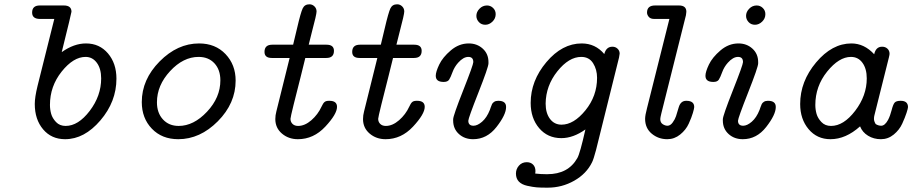

<svg xmlns="http://www.w3.org/2000/svg" viewBox="-20 -636 4201 884"><path d="M127.9 -578.1Q127.9 -610.8 163.1 -610.8Q163.6 -610.8 164.1 -610.8H273.9Q309.1 -610.8 309.1 -582Q309.1 -577.1 264.2 -396Q320.3 -436 376 -436Q438 -436 477.1 -390.1Q516.1 -344.2 516.1 -273.9Q516.1 -168 442.1 -81.5Q368.2 4.9 279.8 4.9Q216.8 4.9 178.5 -40.5Q140.1 -85.9 140.1 -157.2Q140.1 -188 152.8 -240.2L230 -548.8H163.1Q127.9 -549.3 127.9 -578.1ZM210 -152.8Q210 -131.8 215.6 -111.8Q221.2 -91.8 238 -74Q254.9 -56.2 282.2 -56.2Q340.3 -56.2 393.1 -125.5Q445.8 -194.8 445.8 -274.9Q445.8 -319.8 425.8 -346.9Q405.8 -374 374 -374Q317.9 -374 263.9 -306.4Q210 -238.8 210 -152.8Z M632.8 -166Q632.8 -270 714.8 -353Q796.9 -436 896.5 -436Q971.7 -436 1018.3 -387Q1064.9 -337.9 1064.9 -265.1Q1064.9 -160.2 982.9 -77.6Q900.9 4.9 800.8 4.9Q725.6 4.9 679.2 -43.5Q632.8 -91.8 632.8 -166ZM702.6 -165Q702.6 -116.2 730.2 -86.2Q757.8 -56.2 802.7 -56.2Q871.6 -56.2 933.1 -121.6Q994.6 -187 994.6 -266.1Q994.6 -314.9 967.3 -344.5Q939.9 -374 894.5 -374Q823.7 -374 763.2 -308.6Q702.6 -243.2 702.6 -165Z M1197.8 -397Q1197.8 -430.2 1233.4 -430.2H1329.6Q1336.4 -460 1347.7 -505.9Q1364.7 -579.1 1373.8 -597.7Q1382.8 -616.2 1404.8 -616.2Q1418 -616.2 1427.7 -606.7Q1437.5 -597.2 1437.5 -583Q1437.5 -576.2 1432.1 -552.5Q1426.8 -528.8 1416.7 -491.5Q1406.7 -454.1 1401.4 -430.2H1483.4Q1517.6 -430.2 1517.6 -401.9Q1517.6 -369.1 1482.4 -369.1Q1481.9 -369.1 1481.4 -369.1H1385.7Q1381.8 -351.1 1364.3 -282.5Q1346.7 -213.9 1332 -154.5Q1317.4 -95.2 1317.4 -88.9Q1317.4 -74.7 1326.9 -65.4Q1336.4 -56.2 1352.5 -56.2Q1383.3 -56.2 1413.6 -82.5Q1443.8 -108.9 1460.4 -145Q1467.3 -160.2 1473.9 -166Q1480.5 -171.9 1494.6 -171.9H1496.6Q1531.7 -171.9 1531.7 -144Q1531.7 -110.8 1477.8 -53Q1423.8 4.9 1351.6 4.9Q1308.6 4.9 1278.1 -21Q1247.6 -46.9 1247.6 -87.9Q1247.6 -105 1252.4 -123L1313.5 -369.1H1231.4Q1197.8 -369.1 1197.8 -397Z M1601.6 -397Q1601.6 -430.2 1637.2 -430.2H1733.4Q1740.2 -460 1751.5 -505.9Q1768.6 -579.1 1777.6 -597.7Q1786.6 -616.2 1808.6 -616.2Q1821.8 -616.2 1831.5 -606.7Q1841.3 -597.2 1841.3 -583Q1841.3 -576.2 1835.9 -552.5Q1830.6 -528.8 1820.6 -491.5Q1810.5 -454.1 1805.2 -430.2H1887.2Q1921.4 -430.2 1921.4 -401.9Q1921.4 -369.1 1886.2 -369.1Q1885.7 -369.1 1885.3 -369.1H1789.6Q1785.6 -351.1 1768.1 -282.5Q1750.5 -213.9 1735.8 -154.5Q1721.2 -95.2 1721.2 -88.9Q1721.2 -74.7 1730.7 -65.4Q1740.2 -56.2 1756.3 -56.2Q1787.1 -56.2 1817.4 -82.5Q1847.7 -108.9 1864.3 -145Q1871.1 -160.2 1877.7 -166Q1884.3 -171.9 1898.4 -171.9H1900.4Q1935.5 -171.9 1935.5 -144Q1935.5 -110.8 1881.6 -53Q1827.6 4.9 1755.4 4.9Q1712.4 4.9 1681.9 -21Q1651.4 -46.9 1651.4 -87.9Q1651.4 -105 1656.2 -123L1717.3 -369.1H1635.3Q1601.6 -369.1 1601.6 -397Z M1986.3 -287.1Q1986.3 -305.2 2002.2 -338.6Q2018.1 -372.1 2055.7 -404.1Q2093.3 -436 2138.2 -436Q2176.3 -436 2202.6 -412.1Q2229 -388.2 2229 -350.1V-344.2Q2229 -327.1 2182.6 -209.5Q2136.2 -91.8 2136.2 -80.1Q2136.2 -57.1 2160.2 -57.1Q2178.2 -57.1 2199.7 -75.7Q2221.2 -94.2 2235.4 -129.9Q2236.3 -132.8 2239.7 -142.3Q2243.2 -151.9 2245.6 -157Q2248 -162.1 2255.1 -167Q2262.2 -171.9 2273.4 -171.9H2274.4Q2310.5 -171.9 2310.1 -143.1Q2310.1 -107.9 2266.1 -51.5Q2222.2 4.9 2158.2 4.9Q2119.1 4.9 2092.8 -19Q2066.4 -43 2066.4 -81.1V-86.9Q2066.4 -103 2112.8 -220.5Q2159.2 -337.9 2159.2 -350.1Q2159.2 -374 2136.2 -374Q2113.3 -374 2089.4 -347.2Q2072.3 -328.1 2063.5 -304Q2054.7 -279.8 2047.9 -269.3Q2041 -258.8 2023.4 -258.8H2021Q1986.3 -259.3 1986.3 -287.1ZM2173.3 -563Q2173.3 -581.1 2187.7 -595.9Q2202.1 -610.8 2222.2 -610.8Q2238.3 -610.8 2250.2 -599.4Q2262.2 -587.9 2262.2 -570.8Q2262.2 -550.8 2247.3 -536.4Q2232.4 -522 2214.4 -522Q2196.3 -522 2184.8 -534.4Q2173.3 -546.9 2173.3 -563Z M2355.5 163.1Q2355.5 142.1 2369.4 126.5Q2383.3 110.8 2405.3 110.8Q2423.3 110.8 2434.3 121.8Q2445.3 132.8 2445.3 151.9Q2445.3 158.7 2444.3 163.1Q2470.2 166 2495.1 166H2500Q2596.2 166 2638.2 91.8Q2650.4 70.8 2675.3 -40Q2619.1 0 2564.5 0Q2501.5 0 2462.4 -45.9Q2423.3 -91.8 2423.3 -162.1Q2423.3 -264.2 2495.8 -350.1Q2568.4 -436 2658.2 -436Q2721.2 -436 2762.2 -387.2Q2771 -420.9 2799.3 -420.9Q2799.8 -420.9 2800.3 -420.9Q2813.5 -420.9 2823.2 -411.9Q2833 -402.8 2833 -389.2L2830.1 -371.1L2724.1 55.2Q2712.9 97.2 2706.1 110.8Q2680.2 164.1 2623.8 196Q2567.4 228 2502.4 228H2495.1Q2468.3 228 2450.7 226.6Q2433.1 225.1 2407.7 219.5Q2382.3 213.9 2368.9 200Q2355.5 186 2355.5 163.1ZM2492.2 -159.2Q2492.2 -115.2 2512.2 -88.6Q2532.2 -62 2565.4 -62Q2621.6 -62 2675.3 -127.9Q2729 -193.8 2729 -277.8Q2729 -315.9 2710.7 -345Q2692.4 -374 2656.2 -374Q2599.1 -374 2546.1 -307.6Q2493.2 -241.2 2492.2 -159.2Z M2950.2 -88.9Q2950.2 -105 2959 -138.2L3062 -548.8H2992.2Q2975.1 -548.8 2967 -558.3Q2959 -567.9 2959 -578.1Q2959 -610.8 2996.1 -610.8Q2996.6 -610.8 2997.1 -610.8H3106Q3140.1 -610.8 3140.1 -582Q3140.1 -578.1 3138.2 -565.9L3024.9 -113.8Q3020 -93.8 3020 -87.9Q3020 -71.8 3031 -64.5Q3042 -57.1 3053.2 -57.1Q3066.4 -57.1 3077.1 -72Q3087.9 -86.9 3092.5 -101.1Q3097.2 -115.2 3105 -142.1Q3113.8 -171.9 3139.2 -171.9H3140.1Q3176.3 -171.9 3176.3 -143.1Q3176.3 -137.2 3170.2 -116.2Q3164.1 -95.2 3151.1 -66.7Q3138.2 -38.1 3111.6 -16.6Q3085 4.9 3052.2 4.9Q3011.2 4.9 2980.7 -20.5Q2950.2 -45.9 2950.2 -88.9Z M3228 -287.1Q3228 -305.2 3243.9 -338.6Q3259.8 -372.1 3297.4 -404.1Q3335 -436 3379.9 -436Q3418 -436 3444.3 -412.1Q3470.7 -388.2 3470.7 -350.1V-344.2Q3470.7 -327.1 3424.3 -209.5Q3377.9 -91.8 3377.9 -80.1Q3377.9 -57.1 3401.9 -57.1Q3419.9 -57.1 3441.4 -75.7Q3462.9 -94.2 3477.1 -129.9Q3478 -132.8 3481.4 -142.3Q3484.9 -151.9 3487.3 -157Q3489.7 -162.1 3496.8 -167Q3503.9 -171.9 3515.1 -171.9H3516.1Q3552.2 -171.9 3551.8 -143.1Q3551.8 -107.9 3507.8 -51.5Q3463.9 4.9 3399.9 4.9Q3360.8 4.9 3334.5 -19Q3308.1 -43 3308.1 -81.1V-86.9Q3308.1 -103 3354.5 -220.5Q3400.9 -337.9 3400.9 -350.1Q3400.9 -374 3377.9 -374Q3355 -374 3331.1 -347.2Q3314 -328.1 3305.2 -304Q3296.4 -279.8 3289.6 -269.3Q3282.7 -258.8 3265.1 -258.8H3262.7Q3228 -259.3 3228 -287.1ZM3415 -563Q3415 -581.1 3429.4 -595.9Q3443.8 -610.8 3463.9 -610.8Q3480 -610.8 3491.9 -599.4Q3503.9 -587.9 3503.9 -570.8Q3503.9 -550.8 3489 -536.4Q3474.1 -522 3456.1 -522Q3438 -522 3426.5 -534.4Q3415 -546.9 3415 -563Z M3664.1 -157.2Q3664.1 -261.2 3737.5 -348.6Q3811 -436 3899.9 -436Q3959 -436 4004.9 -386.2Q4012.7 -420.9 4041 -420.9Q4041.5 -420.9 4042 -420.9Q4056.2 -420.9 4065.9 -411.9Q4075.7 -402.8 4075.7 -388.2Q4075.7 -384.3 4072.8 -372.1L4005.9 -105Q4003.9 -98.1 4003.9 -88.1Q4003.9 -78.1 4011.7 -64.9Q4023.9 -57.1 4037.1 -57.1Q4054.2 -57.1 4068.8 -84Q4078.6 -103 4085.2 -128.9Q4091.8 -154.8 4098.9 -163.3Q4106 -171.9 4127 -171.9Q4160.2 -171.9 4160.6 -143.1Q4160.6 -137.2 4153.8 -116.2Q4147 -95.2 4134 -66.7Q4121.1 -38.1 4095 -16.6Q4068.8 4.9 4035.9 4.9Q4002.9 4.9 3976.8 -11Q3950.7 -26.9 3939.9 -54.2Q3874 4.9 3803.7 4.9Q3741.7 4.9 3702.9 -41.3Q3664.1 -87.4 3664.1 -157.2ZM3733.9 -152.8Q3733.9 -131.8 3739.5 -111.8Q3745.1 -91.8 3762 -74Q3778.8 -56.2 3806.2 -56.2Q3864.3 -56.2 3917.5 -126Q3970.7 -195.8 3970.7 -274.9Q3970.7 -319.8 3950.9 -346.9Q3931.2 -374 3897.9 -374Q3842.8 -374 3788.3 -306.4Q3733.9 -238.8 3733.9 -152.8Z"/></svg>

Font: CMU Typewriter Text Variable Width
Style: Italic
Weight: 500
Italic angle: -14.04°
Version: Version 0.7.0